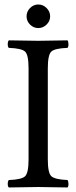

<svg xmlns="http://www.w3.org/2000/svg" viewBox="-20 -825 337 847"><path d="M112.5 -716.6Q97.2 -731.9 97.2 -752.9Q97.2 -773.9 112.5 -789.6Q127.9 -805.2 148.9 -805.2Q169.9 -805.2 185.5 -789.6Q201.2 -773.9 201.2 -752.9Q201.2 -731.9 185.5 -716.6Q169.9 -701.2 148.9 -701.2Q127.9 -701.2 112.5 -716.6ZM190.9 -122.1Q190.9 -62 206.5 -47.6Q222.2 -33.2 277.8 -30.8Q281.7 -25.9 282 -13.9Q282.2 -2 277.8 2Q177.7 0 148.9 0Q116.7 0 19 2Q14.2 -2 14.2 -13.9Q14.2 -25.9 19 -30.8Q75.2 -32.7 90.6 -47.4Q106 -62 106 -122.1V-522.9Q106 -583 90.6 -597.4Q75.2 -611.8 19 -613.8Q14.2 -617.7 14.2 -629.9Q14.2 -642.1 19 -647Q119.1 -645 147.9 -645Q180.2 -645 277.8 -647Q281.7 -642.1 282 -630.1Q282.2 -618.2 277.8 -613.8Q221.7 -611.8 206.3 -597.4Q190.9 -583 190.9 -522.9Z"/></svg>

Font: Linux Libertine Capitals
Style: Small Caps
Weight: 400
Designer: Philipp H. Poll
Foundry: Philipp H. Poll
Version: Version 5.1.3